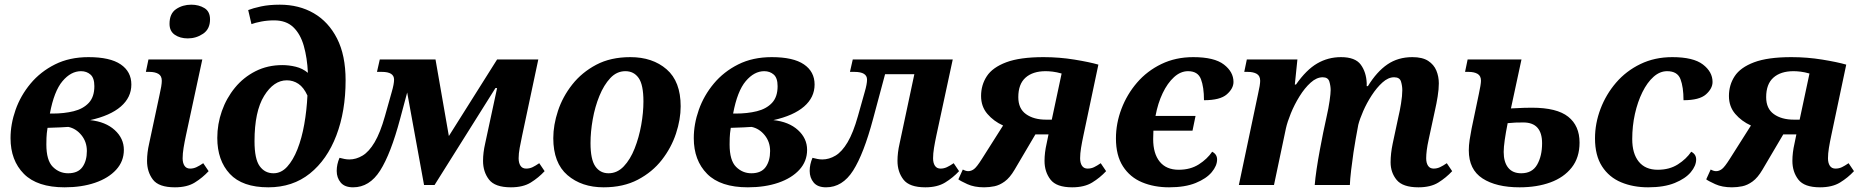

<svg xmlns="http://www.w3.org/2000/svg" viewBox="-20 -790 7955 820"><path d="M256 10Q139 10 82 -47.5Q25 -105 25 -200Q25 -260 46.5 -321Q68 -382 110.5 -433Q153 -484 215 -515Q277 -546 358 -546Q450 -546 495.5 -515Q541 -484 541 -429Q541 -374 496 -335Q451 -296 365 -277Q431 -270 470 -234.5Q509 -199 509 -150Q509 -101 476 -65Q443 -29 386 -9.5Q329 10 256 10ZM326 -486Q283 -486 247 -443.5Q211 -401 193 -305H204Q254 -305 294.5 -315Q335 -325 359 -350.5Q383 -376 383 -422Q383 -457 366.5 -471.5Q350 -486 326 -486ZM271 -50Q313 -50 332 -76.5Q351 -103 351 -145Q351 -184 328 -212.5Q305 -241 272 -248Q261 -247 237.5 -246Q214 -245 183 -244Q179 -219 178.5 -201Q178 -183 178 -173Q178 -105 205.5 -77.5Q233 -50 271 -50Z M782 -626Q749 -626 726.5 -641.5Q704 -657 704 -688Q704 -732 732 -751Q760 -770 797 -770Q829 -770 853 -755.5Q877 -741 877 -707Q877 -666 847.5 -646Q818 -626 782 -626ZM727 10Q658 10 633 -23Q608 -56 608 -103Q608 -138 617 -177L661 -383Q671 -426 671 -445Q671 -466 656.5 -474.5Q642 -483 618 -483H603L614 -536H844L774 -211Q768 -183 764 -158.5Q760 -134 760 -114Q760 -94 768 -82Q776 -70 792 -70Q806 -70 819 -76Q832 -82 848 -93L871 -59Q845 -31 812 -10.5Q779 10 727 10Z M1126 10Q1015 10 961.5 -47.5Q908 -105 908 -201Q908 -260 927.5 -315.5Q947 -371 983.5 -415.5Q1020 -460 1071.5 -486Q1123 -512 1186 -512Q1214 -512 1243 -505Q1272 -498 1295 -479Q1292 -543 1277.5 -594Q1263 -645 1232.5 -674Q1202 -703 1151 -703Q1122 -703 1096 -698Q1070 -693 1054 -687L1040 -747Q1060 -755 1094.5 -762.5Q1129 -770 1175 -770Q1257 -770 1320 -733.5Q1383 -697 1419.5 -625.5Q1456 -554 1456 -447Q1456 -315 1416.5 -211.5Q1377 -108 1303.5 -49Q1230 10 1126 10ZM1148 -50Q1181 -50 1206.5 -78Q1232 -106 1250.5 -153Q1269 -200 1279.5 -259.5Q1290 -319 1293 -382Q1277 -417 1254.5 -432Q1232 -447 1205 -447Q1149 -447 1108 -380.5Q1067 -314 1067 -187Q1067 -111 1089 -80.5Q1111 -50 1148 -50Z M1488 10Q1452 10 1435 -10.5Q1418 -31 1418 -60Q1418 -88 1430 -116Q1441 -113 1451.5 -111Q1462 -109 1472 -109Q1501 -109 1528.5 -125.5Q1556 -142 1580 -182.5Q1604 -223 1624 -294L1653 -397Q1663 -431 1663 -450Q1663 -483 1611 -483H1590L1602 -536H1840L1897 -209L2103 -536H2279L2210 -211Q2204 -183 2199.5 -158.5Q2195 -134 2195 -114Q2195 -94 2203 -82Q2211 -70 2227 -70Q2242 -70 2254.5 -76Q2267 -82 2283 -93L2306 -59Q2280 -31 2247 -10.5Q2214 10 2162 10Q2094 10 2068.5 -23Q2043 -56 2043 -103Q2043 -138 2052 -177L2103 -414H2096L1836 0H1791L1719 -395L1689 -283Q1649 -133 1603.5 -61.5Q1558 10 1488 10Z M2558 10Q2464 10 2403.5 -42Q2343 -94 2343 -200Q2343 -256 2363 -316.5Q2383 -377 2424 -429Q2465 -481 2526.5 -513.5Q2588 -546 2672 -546Q2767 -546 2827 -494Q2887 -442 2887 -336Q2887 -280 2867 -219.5Q2847 -159 2806.5 -107Q2766 -55 2704 -22.5Q2642 10 2558 10ZM2579 -50Q2616 -50 2644 -79.5Q2672 -109 2690.5 -156Q2709 -203 2718.5 -256Q2728 -309 2728 -357Q2728 -428 2707.5 -457Q2687 -486 2651 -486Q2614 -486 2586.5 -456.5Q2559 -427 2540 -380.5Q2521 -334 2511.5 -280.5Q2502 -227 2502 -179Q2502 -109 2522.5 -79.5Q2543 -50 2579 -50Z M3174 10Q3057 10 3000 -47.5Q2943 -105 2943 -200Q2943 -260 2964.5 -321Q2986 -382 3028.5 -433Q3071 -484 3133 -515Q3195 -546 3276 -546Q3368 -546 3413.5 -515Q3459 -484 3459 -429Q3459 -374 3414 -335Q3369 -296 3283 -277Q3349 -270 3388 -234.5Q3427 -199 3427 -150Q3427 -101 3394 -65Q3361 -29 3304 -9.5Q3247 10 3174 10ZM3244 -486Q3201 -486 3165 -443.5Q3129 -401 3111 -305H3122Q3172 -305 3212.5 -315Q3253 -325 3277 -350.5Q3301 -376 3301 -422Q3301 -457 3284.5 -471.5Q3268 -486 3244 -486ZM3189 -50Q3231 -50 3250 -76.5Q3269 -103 3269 -145Q3269 -184 3246 -212.5Q3223 -241 3190 -248Q3179 -247 3155.5 -246Q3132 -245 3101 -244Q3097 -219 3096.5 -201Q3096 -183 3096 -173Q3096 -105 3123.5 -77.5Q3151 -50 3189 -50Z M3508 10Q3472 10 3455 -10.5Q3438 -31 3438 -60Q3438 -88 3450 -116Q3461 -113 3471.5 -111Q3482 -109 3492 -109Q3521 -109 3548.5 -125.5Q3576 -142 3600 -182.5Q3624 -223 3644 -294L3673 -397Q3683 -431 3683 -450Q3683 -483 3629 -483H3610L3622 -536H4049L3979 -211Q3973 -183 3969 -158.5Q3965 -134 3965 -114Q3965 -94 3973 -82Q3981 -70 3997 -70Q4011 -70 4024 -76Q4037 -82 4053 -93L4076 -59Q4050 -31 4016.5 -10.5Q3983 10 3932 10Q3864 10 3838.5 -23Q3813 -56 3813 -103Q3813 -138 3822 -177L3885 -473H3760L3709 -283Q3669 -133 3623.5 -61.5Q3578 10 3508 10Z M4183 10Q4141 10 4111.5 -3.5Q4082 -17 4073 -24L4092 -66Q4105 -59 4115 -59Q4128 -59 4140 -68Q4152 -77 4174 -112L4264 -254Q4224 -272 4197 -303.5Q4170 -335 4170 -380Q4170 -427 4194.5 -464.5Q4219 -502 4277.5 -524Q4336 -546 4437 -546Q4504 -546 4568.5 -535.5Q4633 -525 4671 -514L4607 -211Q4601 -183 4597 -158.5Q4593 -134 4593 -114Q4593 -94 4601 -82Q4609 -70 4625 -70Q4640 -70 4652.5 -76Q4665 -82 4681 -93L4704 -59Q4678 -31 4644.5 -10.5Q4611 10 4559 10Q4492 10 4466.5 -23Q4441 -56 4441 -103Q4441 -138 4450 -177L4458 -216H4402L4313 -65Q4293 -31 4271 -15Q4249 1 4227 5.5Q4205 10 4183 10ZM4447 -279H4472L4514 -476Q4493 -482 4476 -484Q4459 -486 4446 -486Q4391 -486 4360 -458.5Q4329 -431 4329 -375Q4329 -326 4362 -302.5Q4395 -279 4447 -279Z M4973 10Q4909 10 4857.5 -11.5Q4806 -33 4776 -79.5Q4746 -126 4746 -199Q4746 -263 4769.5 -325Q4793 -387 4836 -437Q4879 -487 4940 -516.5Q5001 -546 5076 -546Q5166 -546 5207 -514.5Q5248 -483 5248 -440Q5248 -412 5219.5 -387Q5191 -362 5122 -362Q5122 -418 5109 -452Q5096 -486 5054 -486Q5022 -486 4994 -460.5Q4966 -435 4945.5 -392Q4925 -349 4915 -295H5086L5073 -232H4906Q4905 -214 4905 -196Q4905 -134 4933 -99.5Q4961 -65 5014 -65Q5064 -65 5100 -88Q5136 -111 5157 -142Q5178 -131 5178 -109Q5178 -82 5155 -54.5Q5132 -27 5086.5 -8.5Q5041 10 4973 10Z M6038 10Q5971 10 5945 -21.5Q5919 -53 5919 -97Q5919 -134 5928 -177L5953 -294Q5958 -314 5963.5 -347.5Q5969 -381 5969 -405Q5969 -423 5963.5 -441.5Q5958 -460 5934 -460Q5909 -460 5884.5 -438Q5860 -416 5838.5 -383Q5817 -350 5802 -315.5Q5787 -281 5781 -257L5770 -197Q5766 -176 5760.5 -139Q5755 -102 5750.5 -63.5Q5746 -25 5745 0H5595Q5597 -27 5603 -67.5Q5609 -108 5617 -150.5Q5625 -193 5631 -223L5646 -293Q5654 -328 5658.5 -359.5Q5663 -391 5663 -405Q5663 -423 5657.5 -441.5Q5652 -460 5629 -460Q5603 -460 5577.5 -437Q5552 -414 5530 -378.5Q5508 -343 5493 -306Q5478 -269 5472 -242L5421 0H5271L5353 -389Q5362 -428 5362 -445Q5362 -466 5347.5 -474.5Q5333 -483 5309 -483H5294L5305 -536H5521L5510 -429H5515Q5559 -492 5605.5 -519Q5652 -546 5707 -546Q5768 -546 5791.5 -514Q5815 -482 5817 -435V-422H5822Q5860 -484 5905.5 -515Q5951 -546 6012 -546Q6055 -546 6079.5 -530Q6104 -514 6114.5 -488.5Q6125 -463 6125 -434Q6125 -409 6120 -378Q6115 -347 6109 -321L6082 -196Q6076 -169 6073.5 -149Q6071 -129 6071 -114Q6071 -94 6079 -82Q6087 -70 6103 -70Q6117 -70 6130 -76Q6143 -82 6159 -93L6182 -59Q6156 -31 6123 -10.5Q6090 10 6038 10Z M6470 10Q6370 10 6311.5 -28Q6253 -66 6253 -148Q6253 -169 6256.5 -192.5Q6260 -216 6265 -241L6296 -389Q6300 -407 6302.5 -422.5Q6305 -438 6305 -445Q6305 -466 6290.5 -474.5Q6276 -483 6252 -483H6237L6248 -536H6478L6433 -327Q6467 -329 6489 -329.5Q6511 -330 6523 -330Q6629 -330 6677.5 -291.5Q6726 -253 6726 -181Q6726 -117 6692.5 -74.5Q6659 -32 6601.5 -11Q6544 10 6470 10ZM6477 -50Q6524 -50 6545 -87Q6566 -124 6566 -178Q6566 -267 6486 -267Q6467 -267 6452.5 -266.5Q6438 -266 6419 -264Q6411 -224 6406.5 -192.5Q6402 -161 6402 -141Q6402 -98 6421 -74Q6440 -50 6477 -50Z M7019 10Q6955 10 6903.5 -11.5Q6852 -33 6822 -79.5Q6792 -126 6792 -199Q6792 -263 6815.5 -325Q6839 -387 6882 -437Q6925 -487 6986 -516.5Q7047 -546 7122 -546Q7212 -546 7253 -514.5Q7294 -483 7294 -440Q7294 -412 7266 -387Q7238 -362 7170 -362Q7170 -418 7157 -452Q7144 -486 7100 -486Q7069 -486 7042 -462Q7015 -438 6994.5 -396.5Q6974 -355 6962.5 -303.5Q6951 -252 6951 -196Q6951 -134 6979 -99.5Q7007 -65 7060 -65Q7110 -65 7146 -88Q7182 -111 7203 -142Q7224 -131 7224 -109Q7224 -82 7201 -54.5Q7178 -27 7132.5 -8.5Q7087 10 7019 10Z M7377 10Q7335 10 7305.5 -3.5Q7276 -17 7267 -24L7286 -66Q7299 -59 7309 -59Q7322 -59 7334 -68Q7346 -77 7368 -112L7458 -254Q7418 -272 7391 -303.5Q7364 -335 7364 -380Q7364 -427 7388.5 -464.5Q7413 -502 7471.5 -524Q7530 -546 7631 -546Q7698 -546 7762.5 -535.5Q7827 -525 7865 -514L7801 -211Q7795 -183 7791 -158.5Q7787 -134 7787 -114Q7787 -94 7795 -82Q7803 -70 7819 -70Q7834 -70 7846.5 -76Q7859 -82 7875 -93L7898 -59Q7872 -31 7838.5 -10.5Q7805 10 7753 10Q7686 10 7660.5 -23Q7635 -56 7635 -103Q7635 -138 7644 -177L7652 -216H7596L7507 -65Q7487 -31 7465 -15Q7443 1 7421 5.5Q7399 10 7377 10ZM7641 -279H7666L7708 -476Q7687 -482 7670 -484Q7653 -486 7640 -486Q7585 -486 7554 -458.5Q7523 -431 7523 -375Q7523 -326 7556 -302.5Q7589 -279 7641 -279Z"/></svg>

Font: Noto Serif
Style: Bold Italic
Weight: 700
Italic angle: -12°
Designer: Monotype Design Team
Foundry: Monotype Imaging Inc.
Version: Version 2.013